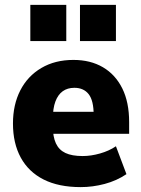

<svg xmlns="http://www.w3.org/2000/svg" viewBox="-20 -754 578 785"><path d="M310 11Q220 11 158.5 -20Q97 -51 65 -109.5Q33 -168 33 -249Q33 -326 63 -384.5Q93 -443 149 -476Q205 -509 280 -509Q350 -509 401 -479Q452 -449 480 -392.5Q508 -336 508 -255V-207H178V-297H376L363 -283Q363 -343 342.5 -369Q322 -395 284 -395Q256 -395 236.5 -381Q217 -367 206.5 -339Q196 -311 196 -267V-238Q196 -195 208.5 -168Q221 -141 247.5 -128.5Q274 -116 318 -116Q352 -116 389 -126.5Q426 -137 454 -156L497 -42Q457 -15 408 -2Q359 11 310 11ZM307 -586V-734H454V-586ZM104 -586V-734H251V-586Z"/></svg>

Font: Nunito Sans 10pt SemiCondensed Black
Style: Regular
Weight: 900
Width: 4
Designer: Vernon Adams
Foundry: Vernon Adams
Version: Version 3.101;gftools[0.9.27]